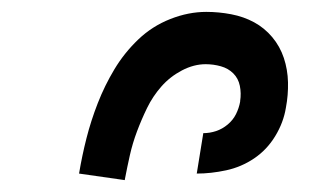

<svg xmlns="http://www.w3.org/2000/svg" viewBox="-20 -800 540 323"><path d="M190 -497 113 -508Q118 -538 125.5 -567.5Q133 -597 144.5 -626.5Q156 -656 172.5 -683.5Q189 -711 212.5 -733.5Q236 -756 266.5 -768Q297 -780 327 -780Q348 -780 369 -776Q390 -772 407.5 -762.5Q425 -753 438 -737.5Q451 -722 457.5 -702.5Q464 -683 464.5 -661.5Q465 -640 461 -619Q457 -594 443 -571Q429 -548 407.5 -533.5Q386 -519 360.5 -513.5Q335 -508 311 -508L322 -576Q333 -576 343.5 -579.5Q354 -583 363 -590.5Q372 -598 377 -608Q382 -618 384 -629V-630Q386 -643 383.5 -655.5Q381 -668 372.5 -676.5Q364 -685 351.5 -688.5Q339 -692 326 -692Q306 -692 286 -681.5Q266 -671 251.5 -654.5Q237 -638 227.5 -618.5Q218 -599 210.5 -579Q203 -559 198.5 -539Q194 -519 190 -498Z"/></svg>

Font: Iosevka Semibold
Style: Italic
Weight: 600
Italic angle: -9°
Monospace: yes
Designer: Belleve Invis
Foundry: Belleve Invis
Version: Version 32.5.0; ttfautohint (v1.8.4)